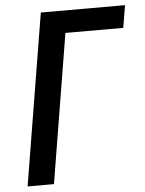

<svg xmlns="http://www.w3.org/2000/svg" viewBox="-53 -778 619 820"><g transform="rotate(-5 257.0 -367.5)"><path d="M32 0 153 -735H514L498 -639H250L145 0Z"/></g></svg>

Font: Iosevka Custom
Style: Bold Italic
Weight: 700
Italic angle: -9°
Designer: Belleve Invis
Foundry: Belleve Invis
Version: Version 30.3.1; ttfautohint (v1.8.3)